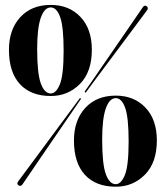

<svg xmlns="http://www.w3.org/2000/svg" viewBox="-20 -730 658 762"><path d="M181.5 -710.5Q254 -710.5 299.2 -663Q344.5 -615.5 344.5 -532.5Q344.5 -444.5 297.2 -396.8Q250 -349 181.5 -349Q102.5 -349 59 -396.2Q15.5 -443.5 15.5 -532.5Q15.5 -612.5 60.2 -661.5Q105 -710.5 181.5 -710.5ZM232.5 -529Q232.5 -623.5 218.8 -662Q205 -700.5 181.5 -700.5Q156.5 -700.5 142 -659.8Q127.5 -619 127.5 -536Q127.5 -438.5 142 -398.8Q156.5 -359 181.5 -359Q202.5 -359 217.5 -395.2Q232.5 -431.5 232.5 -529ZM322.5 -365.5Q320 -360.5 318 -363.5Q314.5 -365 317.5 -369Q321 -373.5 338.8 -399Q356.5 -424.5 382 -461.8Q407.5 -499 435.8 -539.8Q464 -580.5 488.8 -616.8Q513.5 -653 529.5 -676.2Q545.5 -699.5 546.5 -701Q554 -712 563 -704.5Q566.5 -702 566.5 -697Q566.5 -692 563 -688.5Q562 -687 545.2 -664.5Q528.5 -642 502.2 -606.8Q476 -571.5 446.2 -531.8Q416.5 -492 389.5 -455.8Q362.5 -419.5 344 -394.8Q325.5 -370 322.5 -365.5ZM294.5 -337Q297 -342 300 -339.5Q303.5 -338 298.5 -333.5Q295.5 -329 278 -303.5Q260.5 -278 234.8 -240.5Q209 -203 180.8 -161.8Q152.5 -120.5 127.5 -83.8Q102.5 -47 86.2 -23.2Q70 0.5 69 2Q62 11.5 53 5Q44.5 -1 53.5 -12Q54.5 -13.5 71.5 -36.2Q88.5 -59 114.8 -94.5Q141 -130 170.8 -170.2Q200.5 -210.5 227.5 -246.8Q254.5 -283 272.8 -307.8Q291 -332.5 294.5 -337ZM439.5 -350.5Q512 -350.5 557.2 -303Q602.5 -255.5 602.5 -172.5Q602.5 -84.5 555.2 -36.8Q508 11 439.5 11Q360.5 11 317 -36.2Q273.5 -83.5 273.5 -172.5Q273.5 -252.5 318.2 -301.5Q363 -350.5 439.5 -350.5ZM490.5 -169Q490.5 -263.5 476.8 -302Q463 -340.5 439.5 -340.5Q414.5 -340.5 400 -299.8Q385.5 -259 385.5 -176Q385.5 -78.5 400 -38.8Q414.5 1 439.5 1Q460.5 1 475.5 -35.2Q490.5 -71.5 490.5 -169Z"/></svg>

Font: Fraunces 144pt S000
Style: Bold
Weight: 700
Version: Version 1.000; ttfautohint (v1.8.3)